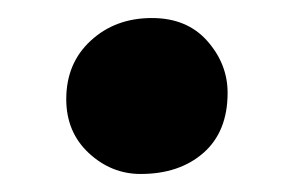

<svg xmlns="http://www.w3.org/2000/svg" viewBox="-20 -185 324 213"><path d="M136 8Q103.5 8 78.5 -15.2Q53.5 -38.5 53.5 -75Q53.5 -115 80.8 -140Q108 -165 148.5 -165Q187.5 -165 210 -139.5Q232.5 -114 232.5 -82Q232.5 -39 205.8 -15.5Q179 8 136 8Z"/></svg>

Font: Merriweather 28pt Black
Style: Regular
Weight: 900
Version: Version 2.100